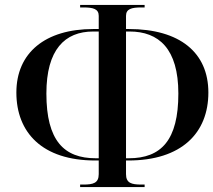

<svg xmlns="http://www.w3.org/2000/svg" viewBox="-20 -744 860 774"><path d="M303 10H563V0H550C510 0 488 -6 488 -42V-97H497C712 -97 820 -208 820 -371C820 -532 705 -627 499 -627H488V-680C488 -708 510 -714 550 -714H563V-724H303V-714H316C356 -714 378 -708 378 -680V-627H356C162 -627 46 -531 46 -371C46 -210 150 -97 364 -97H378V-42C378 -6 356 0 316 0H303ZM378 -106H366C238 -106 167 -177 167 -367C167 -544 241 -617 356 -617H378ZM488 -106V-617H502C620 -617 699 -548 699 -367C699 -179 630 -106 499 -106Z"/></svg>

Font: Noto Serif Display Medium
Style: Regular
Weight: 500
Designer: Monotype Design Team
Foundry: Monotype Imaging Inc.
Version: Version 2.009